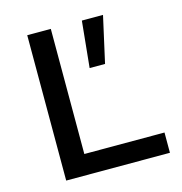

<svg xmlns="http://www.w3.org/2000/svg" viewBox="-100 -751 798 842"><g transform="rotate(-15 299.5 -330.0)"><path d="M205 -92H569V0H98V-660H205ZM442 -660 395 -450H325L346 -660Z"/></g></svg>

Font: Elaine Sans Medium
Style: Regular
Weight: 500
Designer: Wei Huang
Foundry: Wei Huang
Version: Version 2.001;PS 002.001;hotconv 1.0.88;makeotf.lib2.5.64775